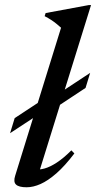

<svg xmlns="http://www.w3.org/2000/svg" viewBox="-20 -742 386 772"><path d="M39 -267 162 -348 197.5 -353.5 342.5 -449 324 -388.5 184 -296 150 -291.5 20.5 -206.5ZM225.5 -630.5Q216.5 -638.5 206.8 -646.5Q197 -654.5 185.5 -662Q174 -669.5 159.5 -677L163.5 -689.5L336.5 -721.5H346L134.5 -41L120.5 -61Q137 -58.5 159 -64.5Q181 -70.5 208.2 -88.2Q235.5 -106 267 -137.5L279 -125Q241 -75 207 -45.2Q173 -15.5 143.2 -2.2Q113.5 11 87 11Q56 11 44.5 0.2Q33 -10.5 41 -35.5Z"/></svg>

Font: Newsreader 36pt Medium
Style: Italic
Weight: 500
Italic angle: -17°
Designer: Hugues Gentile
Foundry: Production Type
Version: Version 1.003